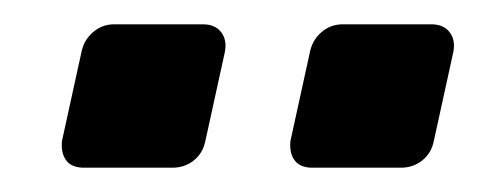

<svg xmlns="http://www.w3.org/2000/svg" viewBox="-20 -752 394 158"><path d="M237 -614Q227 -614 222.5 -620Q218 -626 219 -636L235 -709Q237 -719 244.5 -725.5Q252 -732 262 -732H335Q345 -732 350 -725.5Q355 -719 353 -709L337 -636Q335 -626 327.5 -620Q320 -614 310 -614ZM49 -614Q39 -614 34.5 -620Q30 -626 31 -636L47 -709Q49 -719 56.5 -725.5Q64 -732 74 -732H147Q157 -732 162 -725.5Q167 -719 165 -709L149 -636Q147 -626 139.5 -620Q132 -614 122 -614Z"/></svg>

Font: Rubik Medium
Style: Italic
Weight: 500
Italic angle: -12°
Designer: Hubert and Fischer
Foundry: Hubert and Fischer
Version: Version 2.300;gftools[0.9.30]